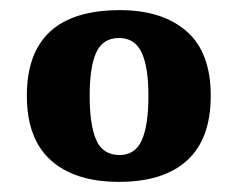

<svg xmlns="http://www.w3.org/2000/svg" viewBox="-20 -739 469 379"><path d="M215 -380Q128 -380 80.5 -422.5Q33 -465 33 -550Q33 -719 217 -719Q300 -719 348 -677.5Q396 -636 396 -550Q396 -465 349.5 -422.5Q303 -380 215 -380ZM216 -433Q247 -433 260 -462.5Q273 -492 273 -550Q273 -607 259.5 -635.5Q246 -664 215 -664Q183 -664 170 -635.5Q157 -607 157 -550Q157 -492 170 -462.5Q183 -433 216 -433Z"/></svg>

Font: Noto Serif Armenian SemiCondensed ExtraBold
Style: Regular
Weight: 800
Width: 4
Designer: Monotype Design Team
Foundry: Monotype Imaging Inc.
Version: Version 2.008; ttfautohint (v1.8.4.7-5d5b)